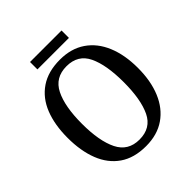

<svg xmlns="http://www.w3.org/2000/svg" viewBox="-227 -994 1155 1155"><g transform="rotate(-45 351.0 -416.0)"><path d="M351 10Q250 10 183.5 -36Q117 -82 84.5 -165Q52 -248 52 -359Q52 -470 84.5 -552Q117 -634 184 -679.5Q251 -725 352 -725Q447 -725 513.5 -679.5Q580 -634 614.5 -551.5Q649 -469 649 -358Q649 -247 614.5 -164.5Q580 -82 513.5 -36Q447 10 351 10ZM351 -46Q449 -46 488.5 -128.5Q528 -211 528 -358Q528 -505 488.5 -587Q449 -669 352 -669Q255 -669 214 -587Q173 -505 173 -358Q173 -211 214 -128.5Q255 -46 351 -46ZM215 -779V-842H483V-779Z"/></g></svg>

Font: Noto Serif Thai SemiCondensed Medium
Style: Regular
Weight: 500
Width: 4
Designer: Monotype Design Team
Foundry: Monotype Imaging Inc.
Version: Version 2.002; ttfautohint (v1.8.4.7-5d5b)